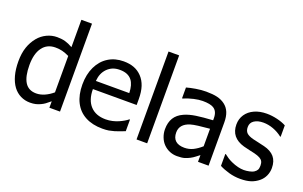

<svg xmlns="http://www.w3.org/2000/svg" viewBox="-89 -1152 2458 1559"><g transform="rotate(20 1139.5 -372.5)"><path d="M486.3 0H394.5V-55.7Q368.7 -34.2 354.2 -23.7Q339.8 -13.2 320.8 -4.4Q300.3 5.4 279.1 10.3Q257.8 15.1 231.4 15.1Q187 15.1 149.2 -3.7Q111.3 -22.5 85 -57.6Q57.6 -94.7 43.2 -147.7Q28.8 -200.7 28.8 -268.6Q28.8 -337.9 46.6 -390.6Q64.5 -443.4 98.6 -484.4Q128.4 -520 170.7 -540.3Q212.9 -560.5 259.3 -560.5Q298.8 -560.5 329.1 -552Q359.4 -543.5 394.5 -523.4V-759.8H486.3ZM394.5 -447.3Q360.8 -463.4 333.7 -470Q306.6 -476.6 274.4 -476.6Q203.1 -476.6 163.3 -423.1Q123.5 -369.6 123.5 -270.5Q123.5 -172.4 155 -122.3Q186.5 -72.3 252.9 -72.3Q288.6 -72.3 325 -88.4Q361.3 -104.5 394.5 -132.8Z M581.5 -269.5Q581.5 -357.4 613.3 -423.3Q645 -489.3 702.1 -524.9Q759.3 -560.5 834 -560.5Q885.3 -560.5 924.1 -545.7Q962.9 -530.8 992.2 -500Q1022.5 -468.3 1037.6 -422.6Q1052.7 -377 1052.7 -313V-263.2H674.8Q674.8 -168.9 722.2 -118.2Q769.5 -67.4 855 -67.4Q884.3 -67.4 913.1 -74Q941.9 -80.6 966.8 -91.8Q1010.3 -111.3 1037.1 -133.3H1042.5V-33.2L1002.4 -17.6Q958.5 0 911.1 8.8Q887.7 12.7 856 12.7Q769.5 12.7 707.8 -20.3Q646 -53.2 613.8 -116.7Q581.5 -180.2 581.5 -269.5ZM963.4 -333.5Q961.4 -405.8 932.1 -442.9Q898.9 -484.9 828.6 -484.9Q793 -484.9 767.1 -474.1Q741.2 -463.4 719.7 -441.9Q699.2 -420.4 688.5 -394.3Q677.7 -368.2 674.8 -333.5Z M1239.3 0H1147.5V-759.8H1239.3Z M1678.7 -58.1Q1665.5 -48.3 1648.9 -35.2Q1611.8 -5.9 1565.4 8.3Q1542 15.1 1501.5 15.1Q1467.8 15.1 1437.7 2.7Q1407.7 -9.8 1384.3 -33.2Q1361.8 -55.7 1348.9 -88.9Q1335.9 -122.1 1335.9 -158.2Q1335.9 -215.8 1360.1 -255.4Q1384.3 -294.9 1435.5 -317.9Q1477.5 -336.9 1535.4 -345.5Q1593.3 -354 1678.7 -358.9V-376.5Q1678.7 -436.5 1641.6 -459Q1612.8 -477.5 1546.4 -477.5Q1513.7 -477.5 1470.7 -467.8Q1427.7 -458 1385.7 -440.4H1380.4V-533.7Q1412.1 -543 1458.5 -550.8Q1504.9 -558.6 1546.9 -558.6Q1604.5 -558.6 1642.8 -549.6Q1681.2 -540.5 1710.9 -518.1Q1740.7 -495.6 1755.4 -460Q1770 -424.3 1770 -373V0H1678.7ZM1678.7 -285.6 1668.9 -284.7Q1618.7 -280.3 1579.3 -275.4Q1540 -270.5 1515.1 -263.2Q1430.7 -236.8 1430.7 -164.1Q1430.7 -117.2 1457 -93.3Q1483.4 -69.3 1534.2 -69.3Q1574.7 -69.3 1609.4 -86.4Q1644 -103.5 1678.7 -134.3Z M1865.2 -32.7V-135.7H1870.1Q1888.2 -121.6 1902.6 -112.1Q1917 -102.5 1939.9 -91.8Q2000.5 -64.5 2049.8 -64.5Q2072.3 -64.5 2097.2 -69.8Q2122.1 -75.2 2133.8 -82.5Q2151.9 -94.2 2158.9 -107.2Q2166 -120.1 2166 -144.5Q2166 -166.5 2158.4 -180.7Q2150.9 -194.8 2133.3 -204.3Q2115.7 -213.9 2085 -221.7Q2066.4 -226.6 2039.1 -231.9Q2016.1 -236.8 1986.8 -244.6Q1867.7 -278.8 1867.7 -392.1Q1867.7 -440.9 1893.1 -478.8Q1918.5 -516.6 1964.6 -537.6Q2010.7 -558.6 2071.3 -558.6Q2115.7 -558.6 2161.9 -547.6Q2208 -536.6 2239.7 -519V-420.9H2234.9Q2199.2 -449.2 2156 -465.1Q2112.8 -481 2069.3 -481Q2022 -481 1991.7 -461.2Q1961.4 -441.4 1961.4 -404.3Q1961.4 -371.1 1979.2 -353.8Q1997.1 -336.4 2039.6 -325.7Q2061 -320.3 2085.4 -315.4Q2096.2 -313.5 2125 -306.2L2138.2 -303.2Q2199.2 -288.1 2229.5 -252.4Q2259.8 -216.8 2259.8 -157.2Q2259.8 -121.6 2245.6 -90.1Q2231.4 -58.6 2205.1 -36.6Q2174.8 -11.2 2137.7 1Q2100.6 13.2 2046.4 13.2Q1996.6 13.2 1949 -0.2Q1901.4 -13.7 1865.2 -32.7Z"/></g></svg>

Font: SG Kara Bold
Style: Regular
Weight: 400
Designer: Damoon Khanjanzadeh
Version: Version 1.000